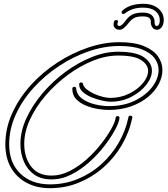

<svg xmlns="http://www.w3.org/2000/svg" viewBox="-20 -957 878 1006"><path d="M730 -937Q781 -937 809.5 -912.5Q838 -888 838 -853Q838 -849 837.5 -844.5Q837 -840 836 -835Q833 -820 823.5 -810.5Q814 -801 802 -801Q798 -801 792 -803Q782 -806 775.5 -818.5Q769 -831 770 -845Q771 -856 761.5 -863.5Q752 -871 729 -871Q700 -871 684.5 -863.5Q669 -856 655 -838Q643 -822 630.5 -811.5Q618 -801 607 -801Q592 -801 583.5 -809Q575 -817 575 -829Q575 -839 579 -847Q582 -852 589 -852Q594 -852 597 -848.5Q600 -845 597 -839Q596 -836 595.5 -834Q595 -832 595 -830Q595 -821 607 -821Q612 -821 621 -829Q630 -837 639 -850Q655 -872 675 -881.5Q695 -891 729 -891Q760 -891 775 -877.5Q790 -864 790 -843V-840Q790 -825 798 -821H801Q813 -821 816 -839Q817 -843 817 -846Q817 -849 817 -853Q817 -880 794.5 -898.5Q772 -917 730 -917Q699 -917 675.5 -909Q652 -901 635 -887Q631 -884 626 -884Q617 -884 617 -892Q617 -897 623 -903Q662 -937 730 -937ZM242 29Q173 29 120 1Q67 -27 37.5 -78.5Q8 -130 8 -201Q8 -285 44 -364Q80 -443 141 -510.5Q202 -578 279.5 -628.5Q357 -679 441 -707.5Q525 -736 605 -736Q684 -736 734 -715.5Q784 -695 807.5 -662Q831 -629 831 -590Q831 -553 811.5 -516Q792 -479 755 -448.5Q718 -418 666 -399.5Q614 -381 550 -381Q526 -381 494 -386Q462 -391 431 -403.5Q400 -416 379.5 -437Q359 -458 359 -491V-492Q359 -502 369 -502Q379 -502 379 -493Q383 -459 411.5 -439Q440 -419 478.5 -410Q517 -401 550 -401Q629 -401 687.5 -430Q746 -459 778.5 -502.5Q811 -546 811 -590Q811 -624 789.5 -652.5Q768 -681 723 -698.5Q678 -716 605 -716Q527 -716 446 -688.5Q365 -661 290 -611.5Q215 -562 156 -497Q97 -432 62.5 -356.5Q28 -281 28 -201Q28 -104 86.5 -47.5Q145 9 242 9Q318 9 386 -18.5Q454 -46 508.5 -94.5Q563 -143 600.5 -206.5Q638 -270 653 -343Q654 -351 663 -351Q668 -351 671.5 -347.5Q675 -344 673 -339Q657 -263 618 -196.5Q579 -130 521.5 -79.5Q464 -29 393 0Q322 29 242 29ZM250 -17Q196 -17 160 -42Q124 -67 105.5 -109.5Q87 -152 87 -203Q87 -270 118.5 -338Q150 -406 203 -468.5Q256 -531 322.5 -580Q389 -629 460 -657.5Q531 -686 598 -686Q694 -686 735 -656.5Q776 -627 776 -587Q776 -550 746.5 -512.5Q717 -475 668 -449.5Q619 -424 558 -424Q542 -424 515 -430Q488 -436 460.5 -447Q433 -458 414 -475Q395 -492 395 -514V-516Q395 -525 405 -525Q414 -525 415 -517Q418 -502 434 -489Q450 -476 473 -465.5Q496 -455 519 -449.5Q542 -444 558 -444Q611 -444 656 -466Q701 -488 728.5 -521Q756 -554 756 -586Q756 -618 720 -642Q684 -666 598 -666Q534 -666 466 -638.5Q398 -611 334 -563.5Q270 -516 218.5 -456Q167 -396 137 -331Q107 -266 107 -203Q107 -131 143.5 -84Q180 -37 250 -37Q299 -37 346.5 -61.5Q394 -86 436 -124Q478 -162 511 -204.5Q544 -247 564 -283.5Q584 -320 586 -340Q588 -349 596 -349Q600 -349 603.5 -346Q607 -343 606 -338Q604 -316 583 -277Q562 -238 528 -193.5Q494 -149 449 -108.5Q404 -68 353.5 -42.5Q303 -17 250 -17Z"/></svg>

Font: Neonderthaw
Style: Regular
Weight: 400
Designer: Robert E. Leuschke
Foundry: Robert E. Leuschke
Version: Version 1.010; ttfautohint (v1.8.3)